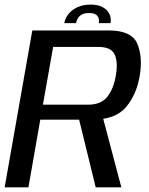

<svg xmlns="http://www.w3.org/2000/svg" viewBox="-30 -806 640 826"><path d="M-10 0H92.3L143.3 -291.3H367Q467.2 -291.3 512.7 -345.9Q558.2 -400.5 571.2 -480.9Q584.7 -560.8 560.6 -617.9Q536.5 -675 438.1 -675H109ZM381.7 0H492.1L406.1 -324.9L303.7 -318.6ZM154.7 -355.7 198.6 -604.1H393.7Q449.3 -604.1 463.9 -570.2Q478.4 -536.3 468.1 -479.7Q458.5 -423.5 431.6 -389.6Q404.6 -355.7 349.7 -355.7ZM360.4 -786.2Q328 -786.2 304 -775.4Q279.9 -764.6 265.1 -746.3Q250.3 -728 246.5 -706.5H297.1Q299.4 -718.9 305.7 -728.8Q312.1 -738.6 323.7 -744.3Q335.2 -749.9 354 -749.9Q371 -749.9 380.6 -744.4Q390.2 -738.8 393.7 -729Q397.2 -719.1 395 -706.5H445.5Q449.3 -728 440.5 -746.3Q431.7 -764.6 411.4 -775.4Q391.1 -786.2 360.4 -786.2Z"/></svg>

Font: Anybody Thin
Style: Italic
Weight: 100
Italic angle: -10°
Designer: Tyler Finck
Foundry: Etcetera Type Company
Version: Version 1.114;gftools[0.9.25]